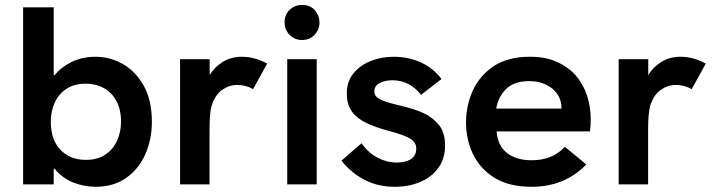

<svg xmlns="http://www.w3.org/2000/svg" viewBox="-20 -726 2814 756"><path d="M356 9.5Q312.5 9.5 269.8 -6.8Q227 -23 195 -61.5H191.5V0H71V-697H191.5V-430H195Q222 -463 263.5 -482.8Q305 -502.5 356 -502.5Q414 -502.5 464.8 -473.2Q515.5 -444 546.8 -387Q578 -330 578 -247Q578 -177 552.2 -118.8Q526.5 -60.5 476.8 -25.5Q427 9.5 356 9.5ZM318 -96.5Q363.5 -96.5 394.5 -117.2Q425.5 -138 441 -172.2Q456.5 -206.5 456.5 -247Q456.5 -295.5 438.2 -328.8Q420 -362 388.8 -379.2Q357.5 -396.5 318 -396.5Q272.5 -396.5 241.8 -376.2Q211 -356 195.5 -322Q180 -288 180 -247Q180 -175.5 218.2 -136Q256.5 -96.5 318 -96.5Z M805 0H689V-493H805.5V-430.5Q825 -462.5 857.5 -482.5Q890 -502.5 932.5 -502.5Q983 -502.5 1032 -475.5L976.5 -375Q948 -391.5 914 -391.5Q882.5 -391.5 854.8 -372.2Q827 -353 813 -309Q805 -281 805 -215.5Z M1227 0H1111V-493H1227ZM1169.5 -568.5Q1140 -568.5 1120.2 -588.8Q1100.5 -609 1100.5 -638Q1100.5 -668.5 1120.8 -687.5Q1141 -706.5 1169.5 -706.5Q1202 -706.5 1220 -685.5Q1238 -664.5 1238 -638Q1238 -609 1218.5 -588.8Q1199 -568.5 1169.5 -568.5Z M1534.5 9.5Q1467.5 9.5 1414.8 -18.2Q1362 -46 1324.5 -93.5L1403.5 -162Q1430.5 -123.5 1467 -104.8Q1503.5 -86 1542.5 -86Q1577 -86 1598 -99.5Q1619 -113 1619 -141.5Q1619 -165 1596.2 -179.5Q1573.5 -194 1516.5 -209Q1464.5 -222.5 1426.2 -240Q1388 -257.5 1366.8 -285.2Q1345.5 -313 1345.5 -358.5Q1345.5 -404.5 1371.2 -436.5Q1397 -468.5 1439 -485.5Q1481 -502.5 1529.5 -502.5Q1587 -502.5 1635.5 -481Q1684 -459.5 1718.5 -415L1638 -352.5Q1592.5 -410 1525 -410Q1496.5 -410 1475.2 -399.2Q1454 -388.5 1454 -366Q1454 -346.5 1475.8 -335.2Q1497.5 -324 1548.5 -312Q1607 -298.5 1643.8 -282.5Q1680.5 -266.5 1705.5 -237.5Q1732.5 -206 1732.5 -153.5Q1732.5 -101.5 1706.2 -65.2Q1680 -29 1635.2 -9.8Q1590.5 9.5 1534.5 9.5Z M2072.5 9.5Q1986.5 9.5 1928.5 -25Q1870.5 -60.5 1842 -120Q1815 -177.5 1815 -244Q1815 -309.5 1841 -368Q1868 -428 1925 -466.5Q1982.5 -502.5 2064 -502.5H2068.5Q2126.5 -502.5 2170 -483.5Q2215.5 -464 2246 -430Q2276 -396 2291 -351Q2306 -305.5 2306 -254.5Q2306 -234.5 2303 -208.5H1935.5Q1937 -183 1946.5 -162Q1955.5 -141 1973 -126.5Q1990.5 -111.5 2015 -103.5Q2040 -95 2073.5 -95Q2156 -95 2204 -148L2288.5 -78.5Q2204 9.5 2072.5 9.5ZM2190.5 -298.5V-304.5Q2190.5 -323 2182.5 -341.5Q2173.5 -360.5 2156.5 -375.5Q2139.5 -390 2116 -398.5Q2093.5 -406.5 2066.5 -406.5H2062.5Q2004 -406.5 1972.5 -375Q1941 -343.5 1934 -298.5Z M2532 0H2416V-493H2532.5V-430.5Q2552 -462.5 2584.5 -482.5Q2617 -502.5 2659.5 -502.5Q2710 -502.5 2759 -475.5L2703.5 -375Q2675 -391.5 2641 -391.5Q2609.5 -391.5 2581.8 -372.2Q2554 -353 2540 -309Q2532 -281 2532 -215.5Z"/></svg>

Font: Acari Sans Neue
Style: Bold
Weight: 700
Designer: Alfredo Marco Pradil (font), Cristiano Sobral (main changes)
Foundry: Hanken Design Co. (font), Cristiano Sobral (main changes)
Version: Version 2.459;March 19, 2022;FontCreator 14.0.0.2808 64-bit;